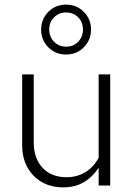

<svg xmlns="http://www.w3.org/2000/svg" viewBox="-20 -803 575 831"><path d="M254 8Q201 8 161 -15Q121 -38 98.5 -79Q76 -120 76 -174V-481H126V-188Q126 -118 164 -77Q202 -36 268 -36Q312 -36 348 -57Q384 -78 407 -120V-481H457V0H407V-77Q380 -36 342 -14Q304 8 254 8ZM266 -567Q220 -567 189 -598.5Q158 -630 158 -675Q158 -720 189 -751.5Q220 -783 266 -783Q312 -783 343 -751.5Q374 -720 374 -675Q374 -630 343 -598.5Q312 -567 266 -567ZM266 -601Q298 -601 318.5 -622.5Q339 -644 339 -675Q339 -707 318.5 -728Q298 -749 266 -749Q235 -749 214 -728Q193 -707 193 -675Q193 -644 214 -622.5Q235 -601 266 -601Z"/></svg>

Font: Red Hat Text Light
Style: Regular
Weight: 300
Designer: Pentagram, MCKL
Foundry: Pentagram, MCKL
Version: Version 1.023; ttfautohint (v1.8.3)